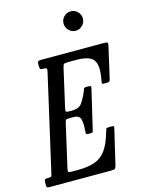

<svg xmlns="http://www.w3.org/2000/svg" viewBox="-182 -1068 864 1151"><g transform="rotate(-15 250.0 -492.5)"><path d="M171.5 -346 110.5 -78Q107 -62.5 111 -58.8Q115 -55 135 -55H168Q234 -55 276.5 -70.8Q319 -86.5 346.2 -126Q373.5 -165.5 393 -236Q396 -246.5 398.2 -250.8Q400.5 -255 415 -255H430Q441.5 -255 444.2 -252.8Q447 -250.5 445 -242L393.5 -23Q390 -8.5 384.8 -4.2Q379.5 0 361 0H-22Q-31 0 -35.5 -2.5Q-40 -5 -40 -15V-32Q-40 -46.5 -37 -50.8Q-34 -55 -20 -55H-16Q1.5 -55 4.2 -58.5Q7 -62 10 -76L146 -672.5Q149.5 -688 145.2 -691.5Q141 -695 126 -695H124Q110 -695 107 -699.5Q104 -704 104 -718V-734Q104 -745 111.2 -747.5Q118.5 -750 128 -750H511Q533 -750 537.8 -746.8Q542.5 -743.5 538.5 -726L495 -536Q491.5 -522 488.5 -518.5Q485.5 -515 468 -515H453.5Q441 -515 442 -521.8Q443 -528.5 444.5 -537Q456 -597 449.2 -631.5Q442.5 -666 414 -680.5Q385.5 -695 330 -695H280Q255.5 -695 251.8 -689.5Q248 -684 243.5 -665L190.5 -431Q187 -416 190.2 -412Q193.5 -408 213 -408H228Q271 -408 289.2 -433.8Q307.5 -459.5 325 -501Q328.5 -509.5 330.5 -516.2Q332.5 -523 344.5 -523H360Q373.5 -523 374.8 -519Q376 -515 373.5 -504L317.5 -266Q315.5 -256.5 314 -252.2Q312.5 -248 300 -248H284Q271.5 -248 271.5 -256Q271.5 -264 272 -273Q276 -314 269.2 -341Q262.5 -368 228 -368H200Q181.5 -368 178.2 -364.5Q175 -361 171.5 -346ZM373 -864.5Q348.5 -864.5 330.8 -882.5Q313 -900.5 313 -925Q313 -950 330.8 -967.5Q348.5 -985 373 -985Q398 -985 415.5 -967.5Q433 -950 433 -925Q433 -900.5 415.5 -882.5Q398 -864.5 373 -864.5Z"/></g></svg>

Font: Besley* Condensed
Style: Italic
Weight: 400
Width: 3
Italic angle: -13°
Designer: Owen Earl
Foundry: indestructible type*
Version: Version 3.000; ttfautohint (v1.8.3)